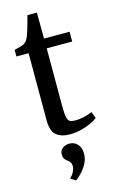

<svg xmlns="http://www.w3.org/2000/svg" viewBox="-141 -741 641 1059"><g transform="rotate(-15 179.0 -211.0)"><path d="M188.5 10Q138.5 10 111 -13.8Q83.5 -37.5 83.5 -99V-481.5H14V-519Q22.5 -521.5 34 -524.2Q45.5 -527 56 -530.2Q66.5 -533.5 71.5 -537Q78 -541.5 82.8 -546.8Q87.5 -552 91.2 -559.2Q95 -566.5 99 -576Q103.5 -587.5 109.8 -608.2Q116 -629 122 -650.2Q128 -671.5 131.5 -686H185.5L186.5 -537.5H332.5V-481.5H187V-154.5Q187 -110 191.2 -89Q195.5 -68 206.5 -62.2Q217.5 -56.5 238.5 -56.5Q262 -56.5 290.8 -63.5Q319.5 -70.5 334.5 -78L348.5 -40.5Q334 -29 308.8 -17.2Q283.5 -5.5 252.2 2.2Q221 10 188.5 10ZM235.5 133Q235.5 164 220.2 191Q205 218 186 237.2Q167 256.5 155.5 263.5H154L128 247.5L127.5 242.5Q141 232.5 149.5 214.2Q158 196 158 183.5Q158 169.5 152.2 161Q146.5 152.5 136.5 145.5Q128 139.5 121.8 130.5Q115.5 121.5 115.5 106.5Q115.5 89 124.2 78.5Q133 68 145.5 63.2Q158 58.5 168.5 58.5H171Q200 58.5 217.8 78.5Q235.5 98.5 235.5 133Z"/></g></svg>

Font: Merriweather 60pt
Style: Regular
Weight: 400
Version: Version 2.100